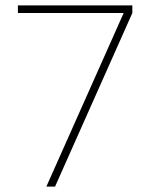

<svg xmlns="http://www.w3.org/2000/svg" viewBox="-20 -688 554 708"><path d="M183 0 468 -640V-668H46V-640H436L151 0Z"/></svg>

Font: Gantari Thin
Style: Regular
Weight: 250
Designer: Anugrah Pasau
Foundry: Lafontype
Version: Version 1.000